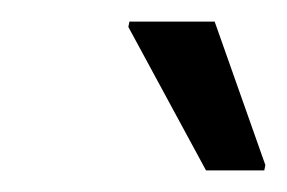

<svg xmlns="http://www.w3.org/2000/svg" viewBox="-20 -745 266 178"><path d="M171 -587 99 -720 100 -725H179L226 -592L225 -587Z"/></svg>

Font: Saira SemiCondensed
Style: Italic
Weight: 400
Width: 4
Italic angle: -12°
Designer: Hector Gatti with collaboration of the Omnibus-Type team
Foundry: Omnibus-Type
Version: Version 1.101